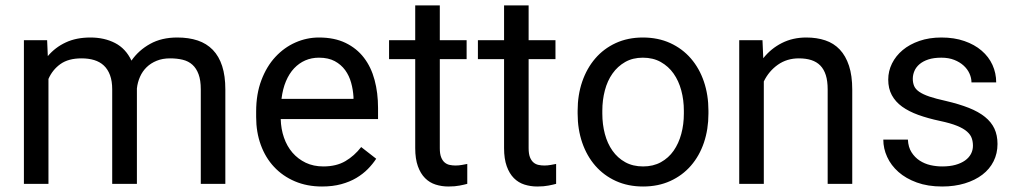

<svg xmlns="http://www.w3.org/2000/svg" viewBox="-20 -676 3737 706"><path d="M153.3 -528.3H67.9V0H158.2V-385.7C168 -408.2 182.6 -426.4 202.1 -440.4C221.7 -454.4 247.6 -461.4 279.8 -461.4C297 -461.4 312.6 -459.3 326.4 -455.1C340.3 -450.8 352.1 -444.2 361.8 -435.1C371.6 -425.9 379.2 -414.1 384.5 -399.7C389.9 -385.2 392.6 -367.7 392.6 -347.2V0H483.4V-350.6C485 -365.9 488.9 -380.3 494.9 -393.8C500.9 -407.3 509 -419 519.3 -429C529.5 -438.9 541.8 -446.8 556.2 -452.6C570.5 -458.5 586.9 -461.4 605.5 -461.4C622.4 -461.4 637.9 -459.7 651.9 -456.3C665.9 -452.9 677.7 -446.8 687.5 -438C697.3 -429.2 704.8 -417.5 710.2 -402.8C715.6 -388.2 718.3 -369.8 718.3 -347.7V0H808.6V-347.2C808.6 -380.4 804.7 -409 796.9 -433.1C789.1 -457.2 777.6 -477.1 762.5 -492.7C747.3 -508.3 728.8 -519.8 707 -527.1C685.2 -534.4 660.2 -538.1 631.8 -538.1C593.4 -538.1 560.1 -530.3 532 -514.6C503.8 -499 481 -478.5 463.4 -453.1C449.4 -482.7 429.3 -504.3 403.1 -517.8C376.9 -531.3 346.7 -538.1 312.5 -538.1C278 -538.1 247.8 -532.1 221.9 -520C196 -508 174 -491.2 155.8 -469.7Z M1164.1 9.8C1190.4 9.8 1214 6.9 1234.9 1.2C1255.7 -4.5 1274.2 -12.1 1290.3 -21.7C1306.4 -31.3 1320.5 -42.2 1332.5 -54.4C1344.6 -66.7 1354.8 -79.3 1363.3 -92.3L1308.1 -135.3C1291.5 -113.8 1272.1 -96.5 1250 -83.5C1227.9 -70.5 1200.8 -64 1168.9 -64C1144.9 -64 1123.3 -68.5 1104.2 -77.6C1085.2 -86.8 1068.9 -99.1 1055.4 -114.7C1041.9 -130.4 1031.5 -148.8 1024.2 -169.9C1016.8 -191.1 1012.9 -213.9 1012.2 -238.3H1370.1V-278.8C1370.1 -315.9 1365.9 -350.3 1357.4 -381.8C1349 -413.4 1335.9 -440.8 1318.1 -463.9C1300.4 -487 1277.8 -505.1 1250.5 -518.3C1223.1 -531.5 1190.6 -538.1 1152.8 -538.1C1122.9 -538.1 1094.1 -532 1066.4 -519.8C1038.7 -507.6 1014.2 -489.9 992.7 -466.8C971.2 -443.7 954 -415.2 941.2 -381.3C928.3 -347.5 921.9 -309.1 921.9 -266.1V-245.6C921.9 -208.5 927.6 -174.3 939 -143.1C950.4 -111.8 966.6 -84.9 987.8 -62.3C1009 -39.6 1034.4 -22 1064.2 -9.3C1094 3.4 1127.3 9.8 1164.1 9.8ZM1152.8 -463.9C1175.9 -463.9 1195.3 -459.6 1210.9 -451.2C1226.6 -442.7 1239.3 -431.6 1249.3 -418C1259.2 -404.3 1266.5 -388.8 1271.2 -371.6C1276 -354.3 1278.8 -336.9 1279.8 -319.3V-312.5H1015.1C1018.1 -336.9 1023.5 -358.6 1031.5 -377.4C1039.5 -396.3 1049.5 -412.1 1061.5 -424.8C1073.6 -437.5 1087.2 -447.2 1102.5 -453.9C1117.8 -460.5 1134.6 -463.9 1152.8 -463.9Z M1597.2 -656.2H1506.8V-528.3H1410.6V-458.5H1506.8V-131.3C1506.8 -105 1510.1 -82.8 1516.6 -64.7C1523.1 -46.6 1531.9 -32.1 1543 -21C1554 -9.9 1567 -2 1581.8 2.7C1596.6 7.4 1612.3 9.8 1628.9 9.8C1645.2 9.8 1659 8.6 1670.4 6.3C1681.8 4.1 1691.1 2 1698.2 0V-73.2C1693.7 -72.3 1687.3 -71 1679 -69.6C1670.7 -68.1 1662.8 -67.4 1655.3 -67.4C1647.8 -67.4 1640.5 -68.1 1633.5 -69.6C1626.5 -71 1620.4 -74.1 1615 -78.6C1609.6 -83.2 1605.3 -89.6 1602.1 -97.9C1598.8 -106.2 1597.2 -117.2 1597.2 -130.9V-458.5H1695.8V-528.3H1597.2Z M1923.8 -656.2H1833.5V-528.3H1737.3V-458.5H1833.5V-131.3C1833.5 -105 1836.8 -82.8 1843.3 -64.7C1849.8 -46.6 1858.6 -32.1 1869.6 -21C1880.7 -9.9 1893.6 -2 1908.4 2.7C1923.3 7.4 1939 9.8 1955.6 9.8C1971.8 9.8 1985.7 8.6 1997.1 6.3C2008.5 4.1 2017.7 2 2024.9 0V-73.2C2020.3 -72.3 2013.9 -71 2005.6 -69.6C1997.3 -68.1 1989.4 -67.4 1981.9 -67.4C1974.4 -67.4 1967.2 -68.1 1960.2 -69.6C1953.2 -71 1947 -74.1 1941.7 -78.6C1936.3 -83.2 1932 -89.6 1928.7 -97.9C1925.5 -106.2 1923.8 -117.2 1923.8 -130.9V-458.5H2022.5V-528.3H1923.8Z M2104 -269V-258.3C2104 -219.9 2109.6 -184.3 2120.8 -151.6C2132.1 -118.9 2148.1 -90.6 2168.9 -66.7C2189.8 -42.7 2215 -24 2244.6 -10.5C2274.3 3 2307.6 9.8 2344.7 9.8C2381.8 9.8 2415.2 3 2444.8 -10.5C2474.4 -24 2499.7 -42.7 2520.5 -66.7C2541.3 -90.6 2557.3 -118.9 2568.4 -151.6C2579.4 -184.3 2585 -219.9 2585 -258.3V-269C2585 -307.5 2579.4 -343 2568.4 -375.7C2557.3 -408.4 2541.3 -436.8 2520.5 -460.9C2499.7 -485 2474.4 -503.9 2444.6 -517.6C2414.8 -531.2 2381.2 -538.1 2343.8 -538.1C2307 -538.1 2273.8 -531.2 2244.1 -517.6C2214.5 -503.9 2189.4 -485 2168.7 -460.9C2148 -436.8 2132.1 -408.4 2120.8 -375.7C2109.6 -343 2104 -307.5 2104 -269ZM2194.8 -258.3V-269C2194.8 -295.1 2197.9 -319.9 2204.1 -343.5C2210.3 -367.1 2219.6 -387.8 2232.2 -405.5C2244.7 -423.3 2260.3 -437.4 2278.8 -448C2297.4 -458.6 2319 -463.9 2343.8 -463.9C2368.8 -463.9 2390.8 -458.6 2409.7 -448C2428.5 -437.4 2444.3 -423.3 2456.8 -405.5C2469.3 -387.8 2478.8 -367.1 2485.1 -343.5C2491.5 -319.9 2494.6 -295.1 2494.6 -269V-258.3C2494.6 -231.9 2491.5 -207 2485.1 -183.6C2478.8 -160.2 2469.4 -139.6 2457 -121.8C2444.7 -104.1 2429 -90 2410.2 -79.6C2391.3 -69.2 2369.5 -64 2344.7 -64C2319.7 -64 2297.8 -69.2 2279.1 -79.6C2260.3 -90 2244.7 -104.1 2232.2 -121.8C2219.6 -139.6 2210.3 -160.2 2204.1 -183.6C2197.9 -207 2194.8 -231.9 2194.8 -258.3Z M2783.7 -528.3H2698.2V0H2788.6V-376.5C2800.9 -401.9 2818.2 -422.4 2840.3 -438C2862.5 -453.6 2888.2 -461.4 2917.5 -461.4C2934.7 -461.4 2950 -459.3 2963.1 -455.1C2976.3 -450.8 2987.4 -444.2 2996.3 -435.1C3005.3 -425.9 3012 -414.1 3016.6 -399.7C3021.2 -385.2 3023.4 -367.7 3023.4 -347.2V0H3113.8V-346.2C3113.8 -380.7 3109.8 -410.1 3101.8 -434.3C3093.8 -458.6 3082.5 -478.4 3067.9 -493.9C3053.2 -509.4 3035.5 -520.6 3014.6 -527.6C2993.8 -534.6 2970.5 -538.1 2944.8 -538.1C2911.6 -538.1 2881.7 -531.3 2855 -517.8C2828.3 -504.3 2805.5 -485.7 2786.6 -461.9Z M3557.6 -140.1C3557.6 -129.4 3555.2 -119.4 3550.3 -110.1C3545.4 -100.8 3538.2 -92.8 3528.6 -85.9C3519 -79.1 3507.2 -73.7 3493.2 -69.8C3479.2 -65.9 3462.9 -64 3444.3 -64C3430 -64 3415.7 -65.6 3401.4 -68.8C3387 -72.1 3373.9 -77.6 3361.8 -85.4C3349.8 -93.3 3339.8 -103.4 3331.8 -116C3323.8 -128.5 3319.3 -144 3318.4 -162.6H3228C3228 -140.8 3232.7 -119.5 3242.2 -98.9C3251.6 -78.2 3265.5 -59.8 3283.7 -43.7C3301.9 -27.6 3324.5 -14.6 3351.3 -4.9C3378.2 4.9 3409.2 9.8 3444.3 9.8C3474.9 9.8 3502.8 5.9 3527.8 -1.7C3552.9 -9.4 3574.4 -20 3592.3 -33.7C3610.2 -47.4 3623.9 -63.8 3633.5 -83C3643.1 -102.2 3647.9 -123.4 3647.9 -146.5C3647.9 -168 3644.1 -186.8 3636.5 -203.1C3628.8 -219.4 3617.2 -233.8 3601.6 -246.3C3585.9 -258.9 3566.2 -269.9 3542.5 -279.3C3518.7 -288.7 3490.7 -297.2 3458.5 -304.7C3433.4 -310.2 3413 -315.7 3397.2 -321C3381.4 -326.4 3369 -332.3 3359.9 -338.6C3350.7 -345 3344.6 -352.1 3341.3 -359.9C3338.1 -367.7 3336.4 -376.5 3336.4 -386.2C3336.4 -396 3338.4 -405.5 3342.3 -414.8C3346.2 -424.1 3352.4 -432.4 3360.8 -439.7C3369.3 -447 3380.1 -452.9 3393.3 -457.3C3406.5 -461.7 3422.5 -463.9 3441.4 -463.9C3459.3 -463.9 3475.1 -461.2 3488.8 -455.8C3502.4 -450.4 3514 -443.4 3523.4 -434.8C3532.9 -426.2 3540 -416.4 3544.9 -405.5C3549.8 -394.6 3552.2 -383.8 3552.2 -373H3643.1C3643.1 -395.8 3638.5 -417.2 3629.4 -437.3C3620.3 -457.3 3607 -474.8 3589.6 -489.7C3572.2 -504.7 3551 -516.5 3526.1 -525.1C3501.2 -533.8 3473 -538.1 3441.4 -538.1C3411.8 -538.1 3384.9 -533.9 3360.8 -525.6C3336.8 -517.3 3316.2 -506.1 3299.3 -491.9C3282.4 -477.8 3269.3 -461.3 3260 -442.6C3250.7 -423.9 3246.1 -404.1 3246.1 -383.3C3246.1 -361.5 3250.5 -342.4 3259.3 -326.2C3268.1 -309.9 3280.7 -295.8 3297.1 -283.9C3313.6 -272.1 3333.5 -261.9 3356.9 -253.4C3380.4 -245 3406.7 -237.6 3436 -231.4C3462.1 -225.9 3483.1 -219.9 3499 -213.4C3515 -206.9 3527.3 -199.8 3535.9 -192.1C3544.5 -184.5 3550.3 -176.4 3553.2 -167.7C3556.2 -159.1 3557.6 -149.9 3557.6 -140.1Z"/></svg>

Font: Dirooz FD
Style: FD
Weight: 400
Foundry: DejaVu fonts team - Redesigned by Saber Rastikerdar
Version: Version 0.2.1